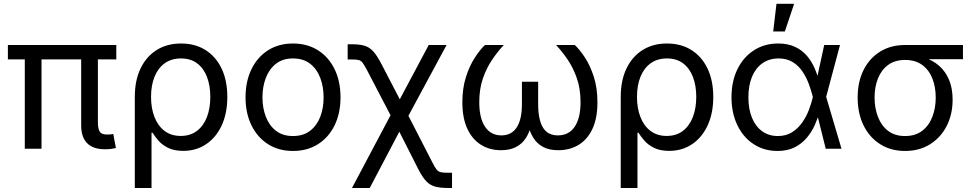

<svg xmlns="http://www.w3.org/2000/svg" viewBox="-20 -773 5046 998"><path d="M525.9 2.9Q463.4 2.9 432.6 -29.1Q401.9 -61 401.9 -120.1V-513.2H488.8V-139.2Q488.8 -103 498.5 -88.4Q508.3 -73.7 536.6 -73.7Q548.8 -73.7 555.7 -74.5Q562.5 -75.2 568.8 -76.7L582.5 -3.4Q572.3 -1 557.6 1Q543 2.9 525.9 2.9ZM108.9 0V-513.2H195.8V0ZM21 -464.4V-539.1H584.5V-464.4Z M680.7 204.1V-269.5Q680.7 -354.5 710.4 -416.7Q740.2 -479 794.2 -512.9Q848.1 -546.9 920.9 -546.9Q994.1 -546.9 1048.1 -512.9Q1102.1 -479 1131.8 -416.7Q1161.6 -354.5 1161.6 -269Q1161.6 -184.6 1132.6 -121.6Q1103.5 -58.6 1051.8 -23.7Q1000 11.2 932.6 11.2Q884.3 11.2 852.8 -4.9Q821.3 -21 802.7 -43Q784.2 -64.9 772.9 -83H767.6V204.1ZM918.9 -66.4Q969.7 -66.4 1003.9 -92.8Q1038.1 -119.1 1055.7 -165Q1073.2 -210.9 1073.2 -269.5Q1073.2 -326.7 1056.4 -371.8Q1039.6 -417 1005.6 -443.1Q971.7 -469.2 920.9 -469.2Q871.1 -469.2 836.4 -444.3Q801.8 -419.4 783.4 -374.5Q765.1 -329.6 765.1 -269.5Q765.1 -210 783.2 -164.1Q801.3 -118.2 835.7 -92.3Q870.1 -66.4 918.9 -66.4Z M1502.9 11.7Q1429.2 11.7 1373.8 -23.2Q1318.4 -58.1 1287.4 -121.1Q1256.3 -184.1 1256.3 -266.6Q1256.3 -350.6 1287.4 -413.8Q1318.4 -477.1 1373.8 -512Q1429.2 -546.9 1502.9 -546.9Q1576.7 -546.9 1632.3 -512Q1688 -477.1 1719 -413.8Q1750 -350.6 1750 -266.6Q1750 -184.1 1719 -121.1Q1688 -58.1 1632.3 -23.2Q1576.7 11.7 1502.9 11.7ZM1502.9 -65.9Q1556.6 -65.9 1592 -93.3Q1627.4 -120.6 1644.8 -166.3Q1662.1 -211.9 1662.1 -266.6Q1662.1 -321.8 1644.8 -367.9Q1627.4 -414.1 1592 -441.7Q1556.6 -469.2 1502.9 -469.2Q1449.7 -469.2 1414.6 -441.7Q1379.4 -414.1 1361.8 -368.2Q1344.2 -322.3 1344.2 -266.6Q1344.2 -211.9 1361.8 -166.3Q1379.4 -120.6 1414.3 -93.3Q1449.2 -65.9 1502.9 -65.9Z M1809.6 204.1 2036.6 -224.1H2075.7L2227.5 71.3Q2240.2 96.7 2249.5 108.2Q2258.8 119.6 2271.7 122.3Q2284.7 125 2308.6 125H2329.6V204.1H2308.6Q2268.6 204.1 2242.2 197Q2215.8 189.9 2196 169.4Q2176.3 148.9 2155.3 108.4L2055.7 -88.4L1901.9 204.1ZM2028.3 -138.7 1889.6 -404.8Q1874.5 -433.6 1865.5 -445.8Q1856.4 -458 1844.7 -460.9Q1833 -463.9 1808.1 -463.9H1787.1V-543H1808.1Q1848.6 -543 1874.5 -535.4Q1900.4 -527.8 1920.2 -505.9Q1939.9 -483.9 1961.9 -441.9L2058.1 -256.8L2208.5 -539.1H2301.3L2085.4 -138.7Z M2584 7.8Q2525.9 7.8 2480.7 -20Q2435.5 -47.9 2409.4 -103.3Q2383.3 -158.7 2383.3 -241.2Q2383.3 -314.5 2401.9 -372.6Q2420.4 -430.7 2447.8 -472.9Q2475.1 -515.1 2501 -539.1H2598.6Q2567.9 -506.3 2538.6 -463.4Q2509.3 -420.4 2490.2 -365.7Q2471.2 -311 2471.2 -241.7Q2471.2 -159.2 2501.2 -114.3Q2531.2 -69.3 2586.4 -69.3Q2638.7 -69.3 2665.8 -110.8Q2692.9 -152.3 2692.9 -231.4V-348.1H2777.3V-231.4Q2777.3 -152.3 2801.8 -110.8Q2826.2 -69.3 2879.9 -69.3Q2936.5 -69.3 2967 -114Q2997.6 -158.7 2997.6 -241.7Q2997.6 -312.5 2977.8 -368.2Q2958 -423.8 2928.7 -466.1Q2899.4 -508.3 2870.1 -539.1H2967.8Q2992.7 -516.1 3020 -474.6Q3047.4 -433.1 3066.4 -374.5Q3085.4 -315.9 3085.4 -241.2Q3085.4 -158.2 3059.3 -102.8Q3033.2 -47.4 2987.3 -19.8Q2941.4 7.8 2882.3 7.8Q2834.5 7.8 2802.7 -9.3Q2771 -26.4 2752.4 -56.4Q2733.9 -86.4 2724.6 -124.5H2741.2Q2732.4 -84.5 2712.9 -54.7Q2693.4 -24.9 2661.6 -8.5Q2629.9 7.8 2584 7.8Z M3206.5 204.1V-269.5Q3206.5 -354.5 3236.3 -416.7Q3266.1 -479 3320.1 -512.9Q3374 -546.9 3446.8 -546.9Q3520 -546.9 3574 -512.9Q3627.9 -479 3657.7 -416.7Q3687.5 -354.5 3687.5 -269Q3687.5 -184.6 3658.4 -121.6Q3629.4 -58.6 3577.6 -23.7Q3525.9 11.2 3458.5 11.2Q3410.2 11.2 3378.7 -4.9Q3347.2 -21 3328.6 -43Q3310.1 -64.9 3298.8 -83H3293.5V204.1ZM3444.8 -66.4Q3495.6 -66.4 3529.8 -92.8Q3564 -119.1 3581.5 -165Q3599.1 -210.9 3599.1 -269.5Q3599.1 -326.7 3582.3 -371.8Q3565.4 -417 3531.5 -443.1Q3497.6 -469.2 3446.8 -469.2Q3397 -469.2 3362.3 -444.3Q3327.6 -419.4 3309.3 -374.5Q3291 -329.6 3291 -269.5Q3291 -210 3309.1 -164.1Q3327.1 -118.2 3361.6 -92.3Q3396 -66.4 3444.8 -66.4Z M4022 11.7Q3951.2 11.7 3897 -23.9Q3842.8 -59.6 3812.5 -122.8Q3782.2 -186 3782.2 -267.6Q3782.2 -350.1 3813 -413.1Q3843.8 -476.1 3898.7 -511.5Q3953.6 -546.9 4024.9 -546.9Q4075.7 -546.9 4112.5 -529.5Q4149.4 -512.2 4174.1 -483.2Q4198.7 -454.1 4214.1 -418.9Q4229.5 -383.8 4237.3 -349.1H4268.6L4273.9 -271L4354 0H4272L4204.6 -271Q4196.8 -302.2 4184.1 -336.7Q4171.4 -371.1 4151.1 -401.4Q4130.9 -431.6 4100.3 -450.4Q4069.8 -469.2 4026.9 -469.2Q3979 -469.2 3943.6 -444.6Q3908.2 -419.9 3889.2 -374.8Q3870.1 -329.6 3870.1 -267.1Q3870.1 -206.1 3888.7 -160.9Q3907.2 -115.7 3941.7 -90.8Q3976.1 -65.9 4022.9 -65.9Q4065.4 -65.9 4096.7 -85.4Q4127.9 -105 4149.7 -136Q4171.4 -167 4184.6 -201.9Q4197.8 -236.8 4205.1 -268.1L4264.2 -539.1H4346.2L4273.9 -268.1L4268.6 -191.9H4240.7Q4231 -158.2 4214.8 -122.3Q4198.7 -86.4 4173.1 -56.2Q4147.5 -25.9 4110.4 -7.1Q4073.2 11.7 4022 11.7ZM3999 -609.4 4016.1 -753.4H4107.9L4059.6 -609.4Z M4684.6 11.7Q4610.8 11.7 4555.2 -23.4Q4499.5 -58.6 4468.8 -121.1Q4438 -183.6 4438 -265.6Q4438 -348.1 4469 -409.7Q4500 -471.2 4555.4 -505.1Q4610.8 -539.1 4684.6 -539.1H4985.4V-465.3H4757.8L4684.6 -461.4Q4631.3 -461.4 4596.2 -435.3Q4561 -409.2 4543.5 -365Q4525.9 -320.8 4525.9 -265.6Q4525.9 -211.4 4543.5 -165.8Q4561 -120.1 4595.9 -93Q4630.9 -65.9 4684.6 -65.9Q4738.3 -65.9 4773.7 -93.3Q4809.1 -120.6 4826.4 -166Q4843.8 -211.4 4843.8 -265.6Q4843.8 -320.8 4826.4 -365Q4809.1 -409.2 4773.7 -435.3Q4738.3 -461.4 4684.6 -461.4V-488.3Q4738.8 -488.3 4783.9 -473.9Q4829.1 -459.5 4862.1 -430.4Q4895 -401.4 4913.3 -357.7Q4931.6 -314 4931.6 -254.9Q4931.6 -178.2 4900.6 -117.9Q4869.6 -57.6 4814 -22.9Q4758.3 11.7 4684.6 11.7Z"/></svg>

Font: Inter 18pt
Style: Regular
Weight: 400
Designer: Rasmus Andersson
Foundry: rsms
Version: Version 4.001;git-66647c0bb